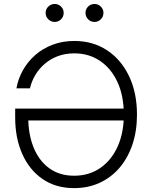

<svg xmlns="http://www.w3.org/2000/svg" viewBox="-20 -946 769 976"><path d="M356.9 10.3Q263.7 10.3 196.5 -35.9Q129.4 -82 93.3 -163.1Q57.1 -244.1 57.1 -349.1V-394H627V-333.5H101.6L123.5 -351.6Q123.5 -264.2 150.6 -196.8Q177.7 -129.4 230 -91.1Q282.2 -52.7 356.9 -52.7Q431.6 -52.7 488.5 -91.3Q545.4 -129.9 577.4 -199.7Q609.4 -269.5 609.4 -363.3Q609.4 -458.5 577.4 -528.3Q545.4 -598.1 488.5 -636.5Q431.6 -674.8 357.9 -674.8Q312.5 -674.8 274.9 -660.9Q237.3 -647 208.3 -622.3Q179.2 -597.7 159.9 -565.4Q140.6 -533.2 132.3 -497.1H63.5Q72.3 -545.9 96.7 -589.4Q121.1 -632.8 159.2 -666.3Q197.3 -699.7 247.8 -718.8Q298.3 -737.8 357.9 -737.8Q451.7 -737.8 523.4 -690.9Q595.2 -644 635.7 -559.6Q676.3 -475.1 676.3 -363.3Q676.3 -279.8 653.1 -211.2Q629.9 -142.6 587.4 -93Q544.9 -43.5 486.3 -16.6Q427.7 10.3 356.9 10.3ZM460.4 -834.5Q441.4 -834.5 428 -847.9Q414.6 -861.3 414.6 -880.4Q414.6 -899.4 428 -912.6Q441.4 -925.8 460.4 -925.8Q479 -925.8 492.4 -912.6Q505.9 -899.4 505.9 -880.4Q505.9 -861.3 492.4 -847.9Q479 -834.5 460.4 -834.5ZM257.8 -834.5Q239.3 -834.5 225.6 -847.9Q211.9 -861.3 211.9 -880.4Q211.9 -899.4 225.6 -912.6Q239.3 -925.8 257.8 -925.8Q276.9 -925.8 290.3 -912.6Q303.7 -899.4 303.7 -880.4Q303.7 -861.3 290.3 -847.9Q276.9 -834.5 257.8 -834.5Z"/></svg>

Font: Inter 24pt Light
Style: Regular
Weight: 300
Designer: Rasmus Andersson
Foundry: rsms
Version: Version 4.001;git-66647c0bb